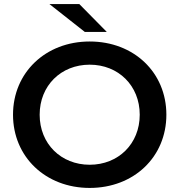

<svg xmlns="http://www.w3.org/2000/svg" viewBox="-20 -914 882 944"><path d="M223 -894 397 -757H505L370 -894ZM421 10C638 10 798 -142 798 -350C798 -558 638 -710 421 -710C204 -710 44 -557 44 -350C44 -143 204 10 421 10ZM421 -104C280 -104 175 -207 175 -350C175 -493 280 -596 421 -596C562 -596 667 -493 667 -350C667 -207 562 -104 421 -104Z"/></svg>

Font: Talent
Style: Bold
Weight: 600
Designer: Mike Powis
Version: Version 1.001;hotconv 1.0.109;makeotfexe 2.5.65596